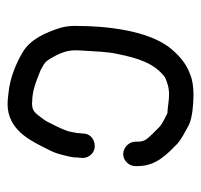

<svg xmlns="http://www.w3.org/2000/svg" viewBox="-32 -497 543 519"><g transform="rotate(90 239.5 -237.5)"><path d="M429 -332V-338C429 -389 395.9 -418.1 369 -445C354.4 -458 334.7 -466.9 317 -477C298 -485.8 262 -489 236 -489C216.6 -489 196.4 -486.6 181 -480C148.3 -468.3 126.2 -446.7 106 -421C64.4 -362.8 50 -264.4 50 -167C50 -155 51.7 -142.7 55 -130C68.2 -87.9 86.3 -48.7 120 -28C149.6 -10.2 189.3 6.8 231 11L249 13C320.9 19.5 353.1 -34.2 376 -80L385 -98C390.7 -108.3 394.9 -119.8 398 -132L403 -152C405 -160.7 406 -169.3 406 -178L407 -189C407 -197.7 404 -205.3 398 -212C379.3 -232.7 341 -219.9 341 -191L340 -181C340 -176.3 339.3 -171.3 338 -166L335 -151C327.6 -128.9 317.8 -111.5 308 -92C304.7 -86.7 301.2 -81.7 297.5 -77C290 -67.4 281.1 -53 265 -53C261.7 -52.3 258.3 -52.3 255 -53C221.5 -53 194.1 -66.6 169 -76L155 -84C146.7 -89 142.3 -95.4 137 -104.5C127.6 -120.5 116 -143.2 116 -168C116 -176 116.3 -184.3 117 -193C119 -222.4 119.7 -256.9 126 -284C137.2 -339.8 151 -383.5 189 -412C202.2 -417.7 216 -423 235 -423C250.9 -423 263.2 -420.1 279 -419C283 -419 285.7 -418.7 287 -418L301 -411C306.8 -408.1 318 -402 323 -397L342 -378C354 -364.9 363 -358.4 363 -338V-332C363 -314.6 378.9 -299 396.5 -299C414.1 -299 429 -314.6 429 -332Z"/></g></svg>

Font: HoneyBee
Style: Reg
Weight: 400
Foundry: Cannot Into Space Fonts
Version: Version 0.89